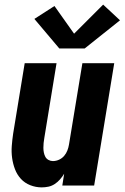

<svg xmlns="http://www.w3.org/2000/svg" viewBox="-20 -804 540 832"><path d="M161 8Q135 8 111 -1.5Q87 -11 70.5 -29Q54 -47 45 -70.5Q36 -94 32.5 -119.5Q29 -145 31 -171.5Q33 -198 37 -225L87 -530H225L172 -206Q170 -195 169 -184.5Q168 -174 168 -163.5Q168 -153 170 -143Q172 -133 176.5 -124.5Q181 -116 190 -111Q199 -106 209 -106Q223 -106 236 -112Q249 -118 258 -128.5Q267 -139 272 -152Q277 -165 279 -178L337 -530H475L388 0H250L258 -51Q250 -38 240 -26.5Q230 -15 217 -6.5Q204 2 189.5 5Q175 8 161 8ZM237 -594 129 -722 216 -778 301 -658 427 -784 500 -716 347 -594Z"/></svg>

Font: Iosevka Curly Heavy Oblique
Style: Regular
Weight: 900
Italic angle: -9°
Monospace: yes
Designer: Belleve Invis
Foundry: Belleve Invis
Version: Version 11.1.0; ttfautohint (v1.8.3)